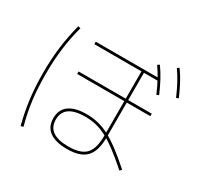

<svg xmlns="http://www.w3.org/2000/svg" viewBox="-187 -1071 1375 1341"><g transform="rotate(30 500.0 -401.0)"><path d="M495 30Q402 30 353.5 -5.5Q305 -41 305 -110Q305 -179 353.5 -214.5Q402 -250 495 -250Q543 -250 587 -239.5Q631 -229 677 -205Q723 -181 778 -140Q833 -99 902 -37L888 -23Q820 -83 767 -123Q714 -163 669.5 -186.5Q625 -210 583 -220Q541 -230 495 -230Q325 -230 325 -110Q325 10 495 10Q593 10 634 -33.5Q675 -77 675 -180V-700H295V-720H810V-700H695V-180Q695 -69 648 -19.5Q601 30 495 30ZM295 -460V-480H885V-460ZM847 -610Q822 -668 798.5 -711.5Q775 -755 747 -794L763 -805Q794 -762 818 -716.5Q842 -671 865 -618ZM977 -660Q952 -718 928.5 -761.5Q905 -805 877 -844L893 -855Q924 -812 948 -766.5Q972 -721 995 -668ZM135 53Q109 -47 97 -143Q85 -239 85 -350Q85 -459 97 -554.5Q109 -650 135 -752L155 -748Q128 -646 116.5 -551.5Q105 -457 105 -350Q105 -240 116.5 -146Q128 -52 155 47Z"/></g></svg>

Font: M PLUS 1 Thin
Style: Regular
Weight: 100
Designer: Coji Morishita
Foundry: UNDERFOREST DESIGN
Version: Version 1.001